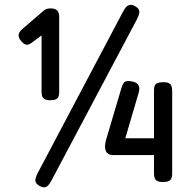

<svg xmlns="http://www.w3.org/2000/svg" viewBox="-20 -754 812 806"><path d="M147 27Q136 20.8 131.5 13.8Q127 6.8 129 -3.6Q131 -14 138.8 -28.5L496.2 -704.5Q504.2 -719.5 511.5 -726.4Q518.8 -733.2 527.8 -733.6Q536.8 -734 547.2 -728Q558 -722 562.1 -714.9Q566.2 -707.8 564.4 -697.9Q562.5 -688 554.8 -672.8L195.8 4.2Q189 17.8 181.5 24.9Q174 32 165.9 32.4Q157.8 32.8 147 27ZM663.8 10Q648 10 639.9 5.5Q631.8 1 629.1 -7Q626.5 -15 626.5 -25.8V-103H456.5Q438.2 -103 429.5 -112.4Q420.8 -121.8 420.8 -139.5Q420.8 -145.5 421.8 -151.2Q422.8 -157 424.2 -163.5L488.8 -381.2Q496 -406.2 504.9 -411Q513.8 -415.8 533.5 -412.2Q547.5 -409.8 555 -403.5Q562.5 -397.2 564.2 -387.8Q566 -378.2 562.2 -364.8L506 -173.5H626.5V-376.8Q626.5 -386.8 629.4 -394.1Q632.2 -401.5 640.9 -405.2Q649.5 -409 665.5 -409Q681.5 -409 689.6 -404.4Q697.8 -399.8 700.2 -391.5Q702.8 -383.2 702.8 -371.8V-24Q702.8 -14.2 699.9 -6.2Q697 1.8 688.9 5.9Q680.8 10 663.8 10ZM190.8 -333.2Q175.8 -333.2 167.8 -337.8Q159.8 -342.2 157.1 -350.2Q154.5 -358.2 154.5 -368.8V-605.2Q143.8 -597.2 132.9 -589.4Q122 -581.5 111.2 -573.2Q99 -565 89.9 -566.5Q80.8 -568 70.2 -580Q57.5 -594.2 58 -606.5Q58.5 -618.8 74.2 -632.5L159 -705.5Q167.5 -713.2 174.4 -716Q181.2 -718.8 192 -718.8Q211.5 -718.8 220 -710Q228.5 -701.2 228.5 -682V-368Q228.5 -357.2 226 -349.4Q223.5 -341.5 215.2 -337.4Q207 -333.2 190.8 -333.2Z"/></svg>

Font: Fredoka Light
Style: Regular
Weight: 300
Designer: Ben Nathan
Foundry: Milena B. Brandão, Ben Nathan
Version: Version 2.001